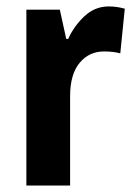

<svg xmlns="http://www.w3.org/2000/svg" viewBox="-20 -577 417 597"><path d="M318 -557Q343 -557 368 -550L354 -411Q334 -417 303 -417Q257 -417 227.5 -381.5Q198 -346 198 -278V0H62V-547H166L186 -456H192Q210 -496 242.5 -526.5Q275 -557 318 -557Z"/></svg>

Font: Noto Sans Khmer UI Condensed
Style: Bold
Weight: 700
Width: 3
Designer: Danh Hong and the Monotype Design Team
Foundry: Monotype Imaging Inc.
Version: Version 2.002; ttfautohint (v1.8.4.7-5d5b)